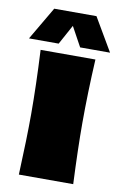

<svg xmlns="http://www.w3.org/2000/svg" viewBox="-92 -779 523 828"><g transform="rotate(10 169.5 -365.5)"><path d="M51 0Q58 -161 58 -266Q58 -391 50 -546H290Q282 -397 282 -266Q282 -156 289 0ZM262 -731 347 -586H216L169 -672L122 -586H-8L77 -731Z"/></g></svg>

Font: Dela Gothic One
Style: Regular
Weight: 400
Designer: aratakana
Foundry: aratakana
Version: Version 1.004